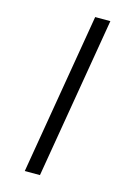

<svg xmlns="http://www.w3.org/2000/svg" viewBox="-141 -896 782 1111"><g transform="rotate(15 250.0 -340.0)"><path d="M123 143 286 -823H377L214 143Z"/></g></svg>

Font: iosevka_custom_sans_ss08 Md
Style: Italic
Weight: 500
Italic angle: -10°
Designer: Belleve Invis
Foundry: Belleve Invis
Version: Version 10.3.0; ttfautohint (v1.8.3)